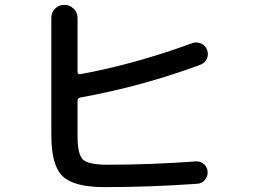

<svg xmlns="http://www.w3.org/2000/svg" viewBox="-20 -765 1040 787"><path d="M408.2 2Q283.2 2 236.8 -42.5Q190.4 -86.9 190.4 -210V-691.4Q190.4 -714.8 206.1 -730Q221.7 -745.1 243.7 -745.1Q265.6 -745.1 281.7 -729.5Q297.9 -713.9 297.9 -691.4V-469.7Q297.9 -459 308.6 -460.9Q529.3 -501 767.6 -587.9Q785.2 -594.7 803.7 -586.9Q822.3 -579.1 829.1 -560.1Q835.9 -541 827.6 -523.4Q819.3 -505.9 799.8 -499Q559.6 -410.2 308.6 -365.2Q297.9 -363.3 297.9 -351.6V-205.1Q297.9 -131.8 320.3 -110.8Q342.8 -89.8 419.9 -89.8Q598.6 -89.8 783.2 -103.5Q801.8 -104.5 815.9 -92.3Q830.1 -80.1 831.1 -60.5Q832 -41 819.3 -26.9Q806.6 -12.7 788.1 -11.7Q594.7 2 408.2 2Z"/></svg>

Font: Rounded-X Mgen+ 2m medium
Style: Regular
Weight: 500
Designer: [Source Han Sans]
Ryoko NISHIZUKA  (kana & ideographs); Paul D. Hunt (Latin, Greek & Cyrillic); Wenlong ZHANG  (bopomofo
Version: Version 1.059.20150602